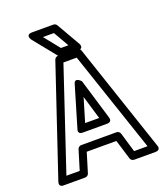

<svg xmlns="http://www.w3.org/2000/svg" viewBox="-167 -1041 1025 1181"><g transform="rotate(-20 345.0 -450.5)"><path d="M461 -171H230C219 -171 209 -163 206 -153L167 -25H80L301 -686H388L611 -25H523L485 -153C482 -164 471 -171 461 -171ZM442 -121 481 7C484 17 494 25 505 25H645C683 25 669 -8 669 -8L430 -719C427 -728 417 -736 406 -736H283C274 -736 264 -730 260 -719L21 -8C9 28 45 25 45 25H185C195 25 206 18 209 7L248 -121ZM265 -240H425C427 -240 459 -239 449 -272L369 -538C369 -538 333 -580 321 -538L242 -272C241 -270 230 -240 265 -240ZM299 -290 345 -444 391 -290ZM366 -775H317L236 -876H308ZM409 -725C456 -725 431 -763 431 -763L344 -914C340 -921 331 -926 322 -926H184C134 -926 164 -885 164 -885L286 -734C291 -728 297 -725 305 -725Z"/></g></svg>

Font: Asimov
Style: NarOu
Weight: 500
Designer: Google
Version: Version 2.000980; 2014